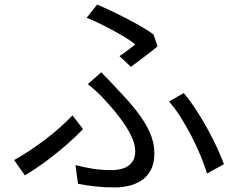

<svg xmlns="http://www.w3.org/2000/svg" viewBox="-20 -793 1040 842"><path d="M504 -547Q524 -560 543 -574.5Q562 -589 573 -598Q552 -616 516 -637Q480 -658 439 -679Q398 -700 360 -715L406 -773Q444 -757 490 -734.5Q536 -712 579.5 -688Q623 -664 653 -642L671 -590Q663 -583 648.5 -571.5Q634 -560 617.5 -547.5Q601 -535 584.5 -522.5Q568 -510 554 -500ZM311 -69Q349 -59 387 -53Q425 -47 472 -47Q495 -47 518.5 -54Q542 -61 557.5 -79.5Q573 -98 573 -130Q573 -156 561 -184.5Q549 -213 530 -242Q511 -271 488.5 -298.5Q466 -326 445 -349Q429 -367 408 -387Q387 -407 365 -424L424 -476Q443 -457 461.5 -437.5Q480 -418 498 -398Q545 -350 581 -303.5Q617 -257 637 -212Q657 -167 657 -121Q657 -76 640.5 -46Q624 -16 598 0Q572 16 542 22.5Q512 29 485 29Q438 29 397 24.5Q356 20 322 13ZM888 -32Q877 -68 859.5 -110.5Q842 -153 819.5 -196.5Q797 -240 772 -279.5Q747 -319 721 -348L786 -385Q812 -354 838 -314.5Q864 -275 888 -231.5Q912 -188 931 -147Q950 -106 962 -73ZM344 -227Q316 -197 275 -161Q234 -125 186 -89Q138 -53 89 -24L42 -91Q73 -108 108.5 -131.5Q144 -155 179.5 -182Q215 -209 245.5 -236.5Q276 -264 298 -287Z"/></svg>

Font: Noto Sans TC
Style: Regular
Weight: 400
Designer: Ryoko NISHIZUKA  (kana, bopomofo & ideographs); Paul D. Hunt (Latin, Greek & Cyrillic); Sandoll Communications , Soo-you
Foundry: Adobe
Version: Version 2.004-H2;hotconv 1.0.118;makeotfexe 2.5.65603